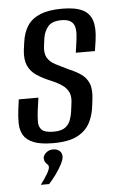

<svg xmlns="http://www.w3.org/2000/svg" viewBox="-50 -541 452 741"><g transform="rotate(-5 176.0 -170.0)"><path d="M140 9Q92 9 64.5 -2Q37 -13 25.5 -32.5Q14 -52 13.5 -78Q13 -104 17 -134L22 -171H98L91 -121Q88 -97 88 -77.5Q88 -58 100 -46.5Q112 -35 145 -35Q175 -35 190 -46Q205 -57 211 -74Q217 -91 219 -106L223 -137Q227 -162 220 -179Q213 -196 195.5 -208.5Q178 -221 149 -233Q120 -245 97.5 -260Q75 -275 64.5 -298.5Q54 -322 58 -359L62 -388Q67 -426 84 -452Q101 -478 134 -491.5Q167 -505 218 -505Q269 -505 297 -491.5Q325 -478 334.5 -448.5Q344 -419 337 -371L331 -331H257L264 -382Q270 -426 257.5 -443.5Q245 -461 213 -461Q176 -461 160.5 -442.5Q145 -424 141 -398L137 -368Q133 -340 143 -322.5Q153 -305 174.5 -294Q196 -283 223 -270Q250 -259 270.5 -245Q291 -231 300.5 -208Q310 -185 305 -145L302 -121Q298 -85 282.5 -55.5Q267 -26 233.5 -8.5Q200 9 140 9ZM78 165Q95 142 105 125Q115 108 115 99Q115 93 110.5 89Q106 85 102 79Q98 73 98 63Q99 52 110 42.5Q121 33 137 33Q153 33 162.5 42Q172 51 171 66Q170 77 160.5 95Q151 113 137.5 131.5Q124 150 110 165Z"/></g></svg>

Font: Alumni Sans Thin Medium
Style: Italic
Weight: 500
Italic angle: -8°
Version: Version 1.016